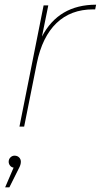

<svg xmlns="http://www.w3.org/2000/svg" viewBox="-20 -540 430 819"><path d="M390 -520 386 -500H377Q282 -500 221 -441.5Q160 -383 137 -270L83 0H63L166 -517H186L159 -384Q230 -520 390 -520ZM69 150Q69 163 60 179L20 259H2L38 175Q29 174 23 166.5Q17 159 17 150Q17 139 24.5 131.5Q32 124 42 124Q54 124 61.5 131.5Q69 139 69 150Z"/></svg>

Font: Montserrat Alternates Thin
Style: Italic
Weight: 250
Italic angle: -11.3°
Designer: Julieta Ulanovsky
Foundry: Julieta Ulanovsky
Version: Version 7.200